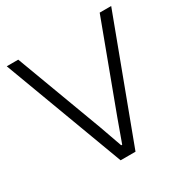

<svg xmlns="http://www.w3.org/2000/svg" viewBox="-168 -884 1000 1027"><g transform="rotate(-30 332.0 -370.0)"><path d="M10 -740H81L279 -209L329 -68H335L386 -209L584 -740H655L378 0H286Z"/></g></svg>

Font: Plata Sans Light
Style: Regular
Weight: 300
Designer: Pablo Impallari, Andres Torresi, & Cristiano Sobral
Foundry: Pablo Impallari, Andres Torresi, & Cristiano Sobral
Version: Version 1.00;December 28, 2019;FontCreator 12.0.0.2547 64-bi